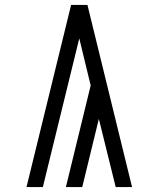

<svg xmlns="http://www.w3.org/2000/svg" viewBox="-20 -755 640 775"><path d="M87 0 267 -735H333L513 0H447L379 -275L312 0H246L346 -410L300 -600L153 0Z"/></svg>

Font: Iosevka Custom Light Extended
Style: Regular
Weight: 300
Width: 7
Monospace: yes
Designer: Belleve Invis
Foundry: Belleve Invis
Version: Version 11.2.4; ttfautohint (v1.8.4)